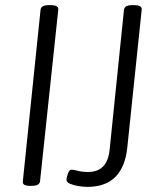

<svg xmlns="http://www.w3.org/2000/svg" viewBox="-20 -722 615 748"><path d="M96 2Q66 2 69 -16L138 -684Q140 -702 170 -702H178Q209 -702 207 -684L136 -16Q134 2 104 2ZM321 6Q305 6 286 3Q267 0 253 -6Q239 -12 239 -22Q239 -30 244.5 -45.5Q250 -61 258 -61Q265 -61 283 -56.5Q301 -52 323 -52Q398 -52 407 -138L463 -684Q465 -702 495 -702H503Q534 -702 532 -684L476 -148Q460 6 321 6Z"/></svg>

Font: Asap Condensed Condensed Light
Style: Italic
Weight: 300
Width: 3
Italic angle: -6°
Designer: Pablo Cosgaya
Foundry: Omnibus-Type
Version: Version 3.001; ttfautohint (v1.8.4.7-5d5b)